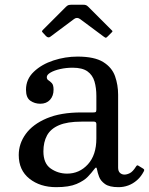

<svg xmlns="http://www.w3.org/2000/svg" viewBox="-20 -764 616 794"><path d="M57.5 -123Q57.5 -60 101.8 -25Q146 10 212.5 10Q265.5 10 296.5 -3.2Q327.5 -16.5 343.5 -33.5Q359.5 -50.5 367.5 -61.5Q374.5 -71 377.2 -71Q380 -71 381.5 -62Q383.5 -50 389.8 -33Q396 -16 414.2 -3Q432.5 10 470 10H470.5Q491 10 510.2 3Q529.5 -4 546.2 -18.5Q563 -33 574.5 -55Q577 -60 576.2 -62.2Q575.5 -64.5 571.5 -67L553.5 -78Q550 -81 547.2 -80Q544.5 -79 542 -74.5Q529 -54 517 -48Q505 -42 494.5 -42Q484 -42 476.2 -49Q468.5 -56 468.5 -71V-372Q468.5 -412.5 455.8 -448.8Q443 -485 406.8 -507.5Q370.5 -530 300.5 -530Q250 -530 201 -514Q152 -498 119.8 -467.2Q87.5 -436.5 87.5 -393Q87.5 -360 105.5 -347.5Q123.5 -335 146.5 -335Q172 -335 186.8 -351.2Q201.5 -367.5 201.5 -393Q201.5 -412.5 194.5 -420Q187.5 -427.5 180.5 -431.8Q173.5 -436 173.5 -445Q173.5 -455 189 -464Q204.5 -473 229 -478.5Q253.5 -484 280.5 -484Q320.5 -484 341.8 -468.8Q363 -453.5 370.8 -427Q378.5 -400.5 378.5 -367V-312Q378.5 -303 376.2 -301Q374 -299 365.5 -299H316.5Q230.5 -299 173 -274.5Q115.5 -250 86.5 -210Q57.5 -170 57.5 -123ZM159.5 -138Q159.5 -176.5 174.5 -204Q189.5 -231.5 224 -246.2Q258.5 -261 316.5 -261H368.5Q378.5 -261 378.5 -251V-191Q378.5 -123 343.5 -84.5Q308.5 -46 257.5 -46Q220 -46 189.8 -67Q159.5 -88 159.5 -138ZM170 -615Q179.5 -605.5 188 -612L286.5 -685.5Q298.5 -694.5 311.5 -685L409 -612.5Q415.5 -608 417.5 -607.8Q419.5 -607.5 425 -613L441.5 -629.5Q445.5 -633.5 445.2 -635Q445 -636.5 441 -640L345 -736Q340.5 -740.5 336.2 -742.5Q332 -744.5 322 -744.5H279.5Q268.5 -744.5 263.5 -743Q258.5 -741.5 253 -736L159 -642Q153.5 -636.5 153.5 -634.5Q153.5 -632.5 159 -627Z"/></svg>

Font: Besley
Style: Regular
Weight: 400
Designer: Owen Earl
Foundry: indestructible type*
Version: Version 4.000